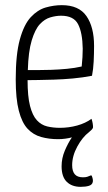

<svg xmlns="http://www.w3.org/2000/svg" viewBox="-20 -530 419 745"><path d="M293 195Q259 195 239 175.5Q219 156 219 115Q219 84 231.5 54.5Q244 25 259 3Q248 6 234 8Q220 10 205 10Q170 10 139.5 1.5Q109 -7 87 -30.5Q65 -54 53 -100.5Q41 -147 41 -222Q41 -319 57 -377Q73 -435 99.5 -463.5Q126 -492 157.5 -501Q189 -510 220 -510Q286 -510 315.5 -467.5Q345 -425 345 -352Q345 -322 343.5 -291.5Q342 -261 337 -236Q301 -229 262.5 -225.5Q224 -222 189 -221Q154 -220 127 -219.5Q100 -219 87 -219Q87 -156 96.5 -119Q106 -82 123 -63.5Q140 -45 163 -39.5Q186 -34 212 -34Q247 -34 279.5 -43Q312 -52 335 -69Q338 -61 339.5 -52Q341 -43 341 -37Q341 -32 335.5 -26.5Q330 -21 325 -17Q300 2 280 38.5Q260 75 260 111Q260 134 270 146Q280 158 302 158Q312 158 318.5 156Q325 154 334 150Q337 153 338 157.5Q339 162 340 165Q341 173 340 176Q338 187 325 191Q312 195 293 195ZM88 -258Q98 -258 122.5 -258Q147 -258 178 -259Q209 -260 240 -263Q271 -266 297 -272Q299 -291 300 -308Q301 -325 301 -341Q300 -403 283 -436Q266 -469 217 -469Q197 -469 175 -462.5Q153 -456 134.5 -436Q116 -416 103 -373Q90 -330 88 -258Z"/></svg>

Font: Yanone Kaffeesatz ExtraLight Light
Style: Regular
Weight: 300
Version: Version 2.003